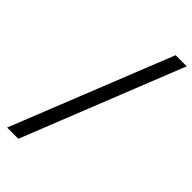

<svg xmlns="http://www.w3.org/2000/svg" viewBox="-283 -860 1028 1028"><g transform="rotate(45 231.0 -346.0)"><path d="M14 110 378 -802H462L99 110Z"/></g></svg>

Font: Literata 18pt SemiBold
Style: Italic
Weight: 600
Italic angle: -2°
Designer: Latin by Veronika Burian and Jose Scaglione. Greek by Irene Vlachou. Cyrillic by Vera Evstafieva
Foundry: TypeTogether
Version: Version 3.103;gftools[0.9.29]